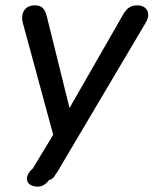

<svg xmlns="http://www.w3.org/2000/svg" viewBox="-20 -515 574 718"><path d="M110 182C132 186 147 179 164 158C177 155 184 145 188 137L195 127L526 -432C545 -465 530 -495 493 -495C468 -495 454 -484 440 -460L240 -111L156 -450C148 -483 137 -495 110 -495C74 -495 55 -467 66 -427L179 -11L105 111C103 116 98 120 93 124C72 150 78 176 110 182Z"/></svg>

Font: SN Pro Medium
Style: Italic
Weight: 400
Italic angle: -9°
Designer: Tobias Whetton
Foundry: Supernotes
Version: Version 1.001;Glyphs 3.2 (3249)